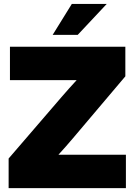

<svg xmlns="http://www.w3.org/2000/svg" viewBox="-20 -968 692 988"><path d="M24.4 0V-152.3L296.4 -468.3Q315.4 -490.2 334.7 -512Q354 -533.7 374.5 -555.7H31.2V-727.5H625V-575.2L356.4 -257.8Q338.4 -236.3 319.3 -214.8Q300.3 -193.4 280.8 -171.9H627.9V0ZM251 -788.6 349.6 -947.8H529.3L379.9 -788.6Z"/></svg>

Font: Inter Display Black
Style: Regular
Weight: 900
Designer: Rasmus Andersson
Foundry: rsms
Version: Version 4.000;git-a52131595